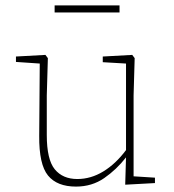

<svg xmlns="http://www.w3.org/2000/svg" viewBox="-20 -677 644 710"><path d="M261 13Q191 13 157.5 -28Q124 -69 125 -175L127 -442L39 -448V-468L148 -474L157 -462L153 -324V-178Q153 -87 182.5 -51Q212 -15 266 -15Q316 -15 362 -43Q408 -71 446 -122V-442L360 -447V-468L469 -474L478 -462L474 -324V-25L553 -20V0L443 6L446 -95Q411 -50 365.5 -18.5Q320 13 261 13ZM182 -631V-657H422V-631Z"/></svg>

Font: Source Serif Pro ExtraLight
Style: Regular
Weight: 200
Designer: Frank Grießhammer
Foundry: Adobe Systems Incorporated
Version: Version 3.001;hotconv 1.0.111;makeotfexe 2.5.65597